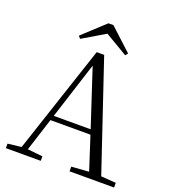

<svg xmlns="http://www.w3.org/2000/svg" viewBox="-161 -1040 1035 1159"><g transform="rotate(20 356.0 -460.0)"><path d="M367 -920H335L193 -789L206 -773L351 -859L496 -773L509 -789ZM333 -647 453 -282H216ZM420 0H706V-30L610 -37L376 -732H328L98 -39L11 -29V0H235V-29L138 -39L206 -251H463L532 -38L420 -30Z"/></g></svg>

Font: Noto Serif SC Light
Style: Regular
Weight: 300
Designer: Ryoko NISHIZUKA 西塚涼子 (kana & ideographs); Frank Grießhammer (Latin, Greek & Cyrillic); Wenlong ZHANG 张文龙 (bopomofo); San
Foundry: Adobe
Version: Version 2.001;hotconv 1.1.0;makeotfexe 2.6.0